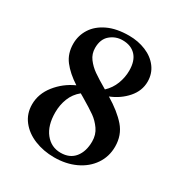

<svg xmlns="http://www.w3.org/2000/svg" viewBox="-164 -801 881 932"><g transform="rotate(30 276.5 -335.0)"><path d="M502 -181Q502 -125 472 -81Q442 -37 389.5 -12.5Q337 12 271 12Q211 12 160.5 -8.5Q110 -29 80 -67.5Q50 -106 50 -158Q50 -217 90 -267.5Q130 -318 190 -345Q136 -380 106 -419Q76 -458 76 -513Q76 -559 100.5 -597.5Q125 -636 173.5 -659Q222 -682 292 -682Q343 -682 386.5 -664Q430 -646 455.5 -612Q481 -578 481 -533Q481 -482 445 -440.5Q409 -399 354 -377Q424 -335 463 -290Q502 -245 502 -181ZM178 -548Q178 -515 197 -489.5Q216 -464 243 -445Q270 -426 320 -397Q349 -424 363 -460.5Q377 -497 377 -535Q377 -590 350 -618.5Q323 -647 276 -647Q237 -647 207.5 -622Q178 -597 178 -548ZM393 -147Q393 -185 373 -213.5Q353 -242 327 -260.5Q301 -279 247 -311L228 -322Q196 -296 181.5 -259Q167 -222 167 -180Q167 -107 200.5 -65Q234 -23 287 -23Q338 -23 365.5 -57Q393 -91 393 -147Z"/></g></svg>

Font: Ibarra Real Nova SemiBold
Style: Regular
Weight: 600
Designer: Jose Maria Ribagorda & Octavio Pardo
Foundry: Jose Maria Ribagorda
Version: Version 1.014